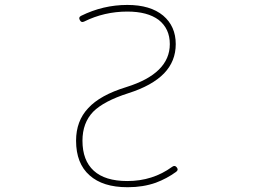

<svg xmlns="http://www.w3.org/2000/svg" viewBox="-20 -783 1040 790"><path d="M506.8 -12.7Q505.9 -12.7 503.9 -12.7Q403.3 -12.7 348.6 -61.5Q293 -110.4 293 -204.1Q293 -285.2 342.8 -337.9Q391.6 -391.6 500 -424.8Q678.7 -480.5 678.7 -601.6Q678.7 -665 632.8 -701.2Q586.9 -735.4 503.9 -735.4Q409.2 -735.4 326.2 -694.3Q314.5 -688.5 308.6 -700.2Q301.8 -711.9 313.5 -717.8Q404.3 -762.7 503.9 -762.7Q598.6 -762.7 651.4 -718.8Q703.1 -674.8 703.1 -601.6Q703.1 -531.2 655.3 -481.4Q606.4 -430.7 507.8 -399.4Q407.2 -367.2 363.3 -323.2Q319.3 -277.3 319.3 -204.1Q319.3 -123 365.7 -80.6Q412.1 -38.1 503.9 -38.1Q608.4 -38.1 688.5 -96.7Q699.2 -104.5 707 -94.7Q710.9 -89.8 710.9 -85.9Q710.9 -81.1 705.1 -76.2Q666 -47.9 621.1 -31.2Q568.4 -12.7 506.8 -12.7Z"/></svg>

Font: Rounded-X Mgen+ 2m thin
Style: Regular
Weight: 100
Designer: [Source Han Sans]
Ryoko NISHIZUKA  (kana & ideographs); Paul D. Hunt (Latin, Greek & Cyrillic); Wenlong ZHANG  (bopomofo
Version: Version 1.059.20150602